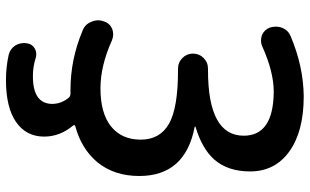

<svg xmlns="http://www.w3.org/2000/svg" viewBox="-210 -594 1000 619"><g transform="rotate(90 289.5 -284.0)"><path d="M419.9 73.2Q419.9 130.9 373 163.6Q326.2 196.3 237.3 196.3Q196.3 196.3 156.2 187.5Q136.7 182.6 126 166Q118.2 152.3 118.2 136.7Q118.2 132.8 119.1 128.9Q121.1 112.3 135.7 103.5Q144.5 98.6 154.3 98.6Q161.1 98.6 167 100.6Q195.3 109.4 222.7 109.4Q223.6 109.4 225.6 109.4Q313.5 109.4 314.5 47.9Q314.5 17.6 293.9 -6.8Q289.1 -11.7 281.2 -11.7H269.5Q170.9 -11.7 78.1 -50.8Q57.6 -58.6 49.8 -79.1Q44.9 -89.8 44.9 -101.6Q44.9 -110.4 48.8 -120.1Q54.7 -138.7 73.2 -146.5Q82 -149.4 90.8 -149.4Q99.6 -149.4 109.4 -145.5Q191.4 -108.4 264.6 -108.4Q344.7 -108.4 387.2 -142.6Q429.7 -176.8 429.7 -238.3Q429.7 -299.8 378.9 -329.1Q328.1 -358.4 206.1 -358.4H201.2Q180.7 -358.4 166.5 -372.6Q152.3 -386.7 152.3 -406.7Q152.3 -426.8 166.5 -440.9Q180.7 -455.1 201.2 -455.1H206.1Q417 -455.1 417 -570.3Q417 -666 275.4 -667Q210.9 -667 128.9 -629.9Q120.1 -626 110.4 -626Q101.6 -626 92.8 -628.9Q75.2 -636.7 68.4 -654.3Q65.4 -664.1 65.4 -673.8Q65.4 -684.6 69.3 -694.3Q77.1 -713.9 96.7 -721.7Q193.4 -762.7 290 -763.7Q403.3 -763.7 467.8 -717.3Q532.2 -670.9 532.2 -590.8Q532.2 -518.6 493.2 -474.6Q458 -435.5 388.7 -415Q387.7 -415 387.7 -413.6Q387.7 -412.1 388.7 -412.1Q546.9 -381.8 546.9 -233.4Q546.9 -152.3 502 -97.7Q459 -46.9 386.7 -27.3Q379.9 -25.4 384.8 -19.5Q419.9 22.5 419.9 73.2Z"/></g></svg>

Font: Gen Jyuu Gothic P Medium
Style: Regular
Weight: 500
Designer: [Source Han Sans]
Ryoko NISHIZUKA  (kana & ideographs); Paul D. Hunt (Latin, Greek & Cyrillic); Wenlong ZHANG  (bopomofo
Version: Version 1.002.20150607